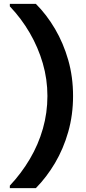

<svg xmlns="http://www.w3.org/2000/svg" viewBox="-20 -831 444 996"><path d="M166 145H31V132Q91 68 135 -6.5Q179 -81 202.5 -163.5Q226 -246 226 -333Q226 -420 202 -502.5Q178 -585 134.5 -660Q91 -735 31 -798V-811H166Q222 -755 265.5 -681Q309 -607 334 -519.5Q359 -432 359 -333Q359 -235 334 -147Q309 -59 265.5 14.5Q222 88 166 145Z"/></svg>

Font: DM Sans 17pt
Style: Bold
Weight: 700
Version: Version 4.004;gftools[0.9.30]